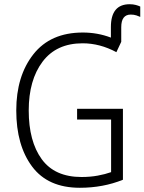

<svg xmlns="http://www.w3.org/2000/svg" viewBox="-20 -879 684 909"><path d="M594 -859Q505 -859 505 -751V-701Q442 -725 372 -725Q219 -725 138 -622Q57 -519 57 -356Q57 -191 132 -90.5Q207 10 358 10Q468 10 562 -28V-364H345V-313H506V-64Q478 -54 442.5 -47.5Q407 -41 366 -41Q239 -41 177.5 -125.5Q116 -210 116 -356Q116 -500 181.5 -587Q247 -674 371 -674Q453 -674 531 -632L554 -681V-750Q554 -810 599 -810Q614 -810 626 -806Q638 -802 644 -799V-848Q636 -852 623 -855.5Q610 -859 594 -859Z"/></svg>

Font: Noto Sans UI SemiCondensed Light
Style: Regular
Weight: 300
Width: 4
Designer: Monotype Design Team
Foundry: Monotype Imaging Inc.
Version: Version 1.901